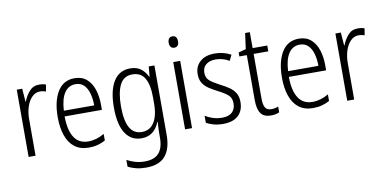

<svg xmlns="http://www.w3.org/2000/svg" viewBox="-86 -993 3009 1496"><g transform="rotate(-10 1418.5 -245.0)"><path d="M252 -541Q265 -541 279 -539Q293 -537 305 -532L296 -479Q286 -482 274 -484.5Q262 -487 249 -487Q212 -487 184.5 -458.5Q157 -430 142.5 -383.5Q128 -337 129 -282V0H74V-532H117L125 -429H128Q144 -472 174 -506.5Q204 -541 252 -541Z M532 -542Q590 -542 627.5 -509.5Q665 -477 682.5 -422.5Q700 -368 700 -303V-262H405Q406 -152 443 -95Q480 -38 554 -38Q618 -38 681 -75V-23Q652 -7 620 1.5Q588 10 550 10Q482 10 438 -24Q394 -58 372.5 -120Q351 -182 351 -264Q351 -391 397 -466.5Q443 -542 532 -542ZM532 -495Q477 -495 444.5 -448Q412 -401 407 -307H647Q647 -359 635 -402Q623 -445 597.5 -470Q572 -495 532 -495Z M972 -542Q1024 -542 1056 -517.5Q1088 -493 1108 -452H1111L1118 -532H1163V19Q1163 126 1115 183.5Q1067 241 961 241Q919 241 884.5 232.5Q850 224 820 209V155Q853 173 887.5 182.5Q922 192 961 192Q1035 192 1071.5 152Q1108 112 1108 27V-4Q1108 -24 1109 -46Q1110 -68 1112 -93H1108Q1090 -45 1054.5 -17.5Q1019 10 967 10Q885 10 840 -59Q795 -128 795 -263Q795 -396 840 -469Q885 -542 972 -542ZM980 -493Q912 -493 881.5 -432Q851 -371 851 -263Q851 -149 882.5 -93.5Q914 -38 977 -38Q1024 -38 1053 -64.5Q1082 -91 1095.5 -136Q1109 -181 1109 -237V-294Q1109 -387 1079 -440Q1049 -493 980 -493Z M1340 -731Q1359 -731 1368 -718.5Q1377 -706 1377 -686Q1377 -641 1340 -641Q1322 -641 1312.5 -653Q1303 -665 1303 -686Q1303 -706 1312 -718.5Q1321 -731 1340 -731ZM1367 -532V0H1312V-532Z M1774 -136Q1774 -67 1732.5 -28.5Q1691 10 1613 10Q1570 10 1536.5 0.5Q1503 -9 1480 -22V-78Q1506 -61 1540.5 -50Q1575 -39 1612 -39Q1666 -39 1692.5 -64.5Q1719 -90 1719 -134Q1719 -177 1693 -200Q1667 -223 1614 -250Q1576 -269 1546.5 -289Q1517 -309 1500 -336.5Q1483 -364 1483 -407Q1483 -467 1525 -504.5Q1567 -542 1641 -542Q1677 -542 1709.5 -533.5Q1742 -525 1769 -510L1747 -465Q1725 -479 1697 -487Q1669 -495 1640 -495Q1592 -495 1564 -472Q1536 -449 1536 -408Q1536 -367 1562.5 -344.5Q1589 -322 1643 -294Q1681 -275 1710 -255Q1739 -235 1756.5 -207Q1774 -179 1774 -136Z M2002 -38Q2017 -38 2031.5 -41Q2046 -44 2057 -49V-3Q2044 3 2027 6.5Q2010 10 1990 10Q1935 10 1910.5 -24.5Q1886 -59 1886 -130V-486H1827V-517L1886 -533L1903 -658H1940V-532H2056V-486H1940V-133Q1940 -85 1953.5 -61.5Q1967 -38 2002 -38Z M2306 -542Q2364 -542 2401.5 -509.5Q2439 -477 2456.5 -422.5Q2474 -368 2474 -303V-262H2179Q2180 -152 2217 -95Q2254 -38 2328 -38Q2392 -38 2455 -75V-23Q2426 -7 2394 1.5Q2362 10 2324 10Q2256 10 2212 -24Q2168 -58 2146.5 -120Q2125 -182 2125 -264Q2125 -391 2171 -466.5Q2217 -542 2306 -542ZM2306 -495Q2251 -495 2218.5 -448Q2186 -401 2181 -307H2421Q2421 -359 2409 -402Q2397 -445 2371.5 -470Q2346 -495 2306 -495Z M2773 -541Q2786 -541 2800 -539Q2814 -537 2826 -532L2817 -479Q2807 -482 2795 -484.5Q2783 -487 2770 -487Q2733 -487 2705.5 -458.5Q2678 -430 2663.5 -383.5Q2649 -337 2650 -282V0H2595V-532H2638L2646 -429H2649Q2665 -472 2695 -506.5Q2725 -541 2773 -541Z"/></g></svg>

Font: Noto Sans Gurmukhi Condensed Light
Style: Regular
Weight: 300
Width: 3
Designer: Jelle Bosma - Monotype Design Team
Foundry: Monotype Imaging Inc.
Version: Version 2.004; ttfautohint (v1.8.4.7-5d5b)